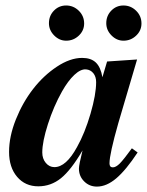

<svg xmlns="http://www.w3.org/2000/svg" viewBox="-20 -669 540 703"><path d="M462.9 -126 483.9 -110.8Q441.4 -46.4 405.8 -16.1Q370.1 14.2 335 14.2Q307.1 14.2 288.1 -4.9Q269 -23.9 269 -51.8Q269 -65.4 282.2 -118.2Q240.2 -46.4 203.4 -16.6Q166.5 13.2 120.1 13.2Q72.3 13.2 42.7 -21.5Q13.2 -56.2 13.2 -112.8Q13.2 -169.4 38.1 -231.7Q63 -293.9 101.3 -343.3Q139.6 -392.6 188.2 -424.8Q236.8 -457 280.8 -457Q313 -457 330.8 -440.2Q348.6 -423.3 355 -386.2L372.1 -443.8L481.9 -451.2L413.1 -217.8Q380.9 -104.5 380.9 -70.8Q380.9 -56.2 393.1 -56.2Q404.3 -56.2 418.5 -70.3Q432.6 -84.5 462.9 -126ZM294.9 -415Q275.4 -416.5 252.2 -394.8Q229 -373 207 -334Q176.3 -279.3 155.5 -214.6Q134.8 -149.9 134.8 -110.8Q134.8 -87.9 147.7 -72.5Q160.6 -57.1 179.2 -57.1Q222.2 -57.1 262.2 -130.9Q290.5 -181.2 311.3 -252.2Q332 -323.2 332 -368.2Q332 -388.2 321.8 -400.9Q311.5 -413.6 294.9 -415ZM222.2 -648.9Q249 -648.9 268.6 -629.6Q288.1 -610.4 288.1 -583Q288.1 -557.1 268.6 -538.6Q249 -520 222.2 -520Q197.3 -520 178.2 -539.3Q159.2 -558.6 159.2 -584Q159.2 -611.3 177.5 -630.1Q195.8 -648.9 222.2 -648.9ZM432.1 -648.9Q459 -648.9 478.5 -629.6Q498 -610.4 498 -583Q498 -557.1 478.5 -538.6Q459 -520 432.1 -520Q407.2 -520 388.2 -539.3Q369.1 -558.6 369.1 -584Q369.1 -611.3 387.5 -630.1Q405.8 -648.9 432.1 -648.9Z"/></svg>

Font: Accordance
Style: Bold-Italic
Weight: 700
Italic angle: -11°
Version: Version 1.2 (build January 31, 2020) Miklal Software Solutio